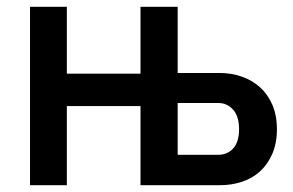

<svg xmlns="http://www.w3.org/2000/svg" viewBox="-20 -543 860 563"><path d="M68 -523H176V-327H392V-523H501V-329H625Q658 -329 688.5 -318.5Q719 -308 742 -287.5Q765 -267 778.5 -236Q792 -205 792 -164Q792 -123 778.5 -92Q765 -61 742.5 -40.5Q720 -20 689.5 -10Q659 0 626 0H392V-232H176V0H68ZM619 -89Q647 -89 664 -108Q681 -127 681 -164Q681 -202 663.5 -221.5Q646 -241 620 -241H501V-89Z"/></svg>

Font: Oxford Sans SemiBold
Style: Regular
Weight: 600
Designer: Matt McInerney, Pablo Impallari, Rodrigo Fuenzalida
Foundry: Matt McInerney, Pablo Impallari, Rodrigo Fuenzalida
Version: Version 3.000g; ttfautohint (v1.5) -l 8 -r 28 -G 28 -x 14 -D